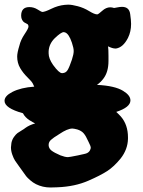

<svg xmlns="http://www.w3.org/2000/svg" viewBox="-20 -582 631 846"><path d="M73.2 -512.7Q73.2 -550.8 109.4 -550.8Q128.9 -550.8 146 -540Q163.1 -529.3 166 -529.3Q177.7 -529.3 206.5 -543.5Q235.4 -557.6 264.6 -560.5Q267.6 -560.5 272.5 -561Q277.3 -561.5 280.3 -561.5Q296.9 -561.5 322.3 -554.7Q348.6 -547.9 372.6 -533.2Q396.5 -518.6 408.2 -518.6Q413.1 -518.6 430.2 -534.2Q447.3 -549.8 465.8 -549.8Q473.6 -549.8 482.4 -546.9H483.4Q484.4 -546.9 496.6 -549.3Q508.8 -551.8 517.6 -551.8Q549.8 -551.8 553.7 -519.5Q557.6 -492.2 557.6 -476.6Q557.6 -442.4 543.9 -415Q522.5 -373 491.2 -368.2H488.3Q475.6 -368.2 456.1 -377.9Q458 -366.2 458 -335.9V-313.5Q458 -264.6 435.5 -235.4Q423.8 -219.7 407.2 -208Q486.3 -204.1 522.5 -181.6Q554.7 -162.1 554.7 -139.6Q554.7 -109.4 492.2 -88.9Q502 -80.1 512.7 -68.4Q543.9 -32.2 543.9 23.4V29.3Q543 76.2 511.7 116.2Q482.4 152.3 452.1 171.9Q421.9 191.4 370.1 213.9Q310.5 240.2 233.4 243.2Q228.5 243.2 217.8 243.7Q207 244.1 202.1 244.1Q168 244.1 138.7 229.5Q125 222.7 112.8 211.9Q100.6 201.2 95.2 194.3Q89.8 187.5 79.1 171.9Q75.2 166 64 150.9Q52.7 135.7 46.4 126Q40 116.2 34.2 99.6Q28.3 83 28.3 67.4Q28.3 61.5 30.3 47.9Q33.2 33.2 41.5 21.5Q49.8 9.8 57.1 4.4Q64.5 -1 76.2 -7.8Q87.9 -14.6 90.8 -17.6Q109.4 -31.2 134.8 -38.1Q132.8 -39.1 124 -43.9Q115.2 -48.8 108.4 -53.2Q101.6 -57.6 93.8 -65.4Q85.9 -73.2 81.1 -83Q0 -105.5 0 -137.7Q0 -159.2 34.2 -176.8Q72.3 -196.3 130.9 -200.2L124 -214.8Q119.1 -223.6 100.6 -241.7Q82 -259.8 68.8 -282.2Q55.7 -304.7 55.7 -333Q55.7 -349.6 65.4 -380.9Q71.3 -406.2 88.4 -431.6Q105.5 -457 105.5 -464.8Q105.5 -470.7 102.5 -474.6L97.7 -477.5Q91.8 -480.5 86.9 -483.4Q82 -486.3 77.6 -494.1Q73.2 -502 73.2 -512.7ZM265.6 -439.5Q264.6 -439.5 263.2 -439.9Q261.7 -440.4 260.7 -440.4Q249 -440.4 220.7 -413.1Q196.3 -388.7 194.3 -356.4V-346.7Q194.3 -324.2 213.9 -295.9Q240.2 -259.8 252.9 -259.8H255.9Q270.5 -260.7 278.3 -273.9Q286.1 -287.1 296.9 -319.3Q304.7 -342.8 304.7 -357.4Q304.7 -370.1 296.9 -393.6Q283.2 -434.6 265.6 -439.5ZM320.3 -11.7Q304.7 -15.6 298.8 -15.6Q277.3 -15.6 241.2 8.8Q213.9 25.4 204.1 34.7Q194.3 43.9 194.3 56.6V58.6Q195.3 72.3 207 81.5Q218.8 90.8 246.1 102.5Q266.6 110.4 279.3 110.4Q285.2 110.4 324.2 102.5Q329.1 101.6 336.9 99.6Q344.7 97.7 348.1 97.2Q351.6 96.7 356.4 95.2Q361.3 93.8 363.3 92.8Q365.2 91.8 368.2 89.8Q371.1 87.9 372.6 85.9Q374 84 376 81.1Q379.9 73.2 379.9 69.3Q379.9 61.5 370.1 43Q358.4 16.6 348.6 5.4Q338.9 -5.9 320.3 -11.7Z"/></svg>

Font: Essays1743
Style: Bold
Weight: 700
Designer: Based on the typeface in a 1743 English translation of the essays of Montaigne.  PostScript/TrueType font designed by Jo
Version: Version 002.100